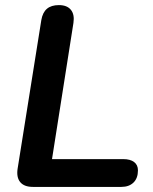

<svg xmlns="http://www.w3.org/2000/svg" viewBox="-20 -733 602 753"><path d="M109 0Q75 0 59.5 -18.5Q44 -37 49 -71L142 -654Q147 -684 164 -698.5Q181 -713 211 -713Q243 -713 258 -694.5Q273 -676 268 -643L184 -109H463Q491 -109 506 -97.5Q521 -86 521 -65Q521 -34 503.5 -17Q486 0 456 0Z"/></svg>

Font: Nunito ExtraLight
Style: Bold Italic
Weight: 700
Italic angle: -9°
Version: Version 3.602